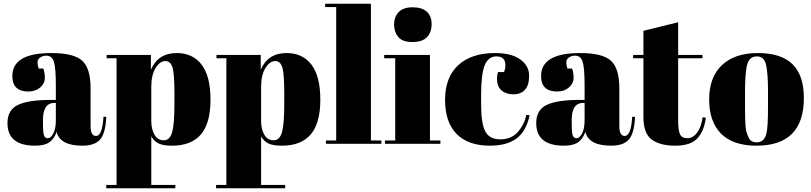

<svg xmlns="http://www.w3.org/2000/svg" viewBox="-20 -770 4342 1028"><path d="M250 -235H279V-312Q279 -407 268.5 -439.5Q258 -472 228 -472Q210 -472 195.5 -462.5Q181 -453 181 -436.5Q181 -420 187 -403H212Q220 -382 220 -352.5Q220 -323 195 -301.5Q170 -280 132 -280Q46 -280 46 -363Q46 -486 255 -486Q374 -486 419.5 -445.5Q465 -405 465 -297V-94Q465 -42 494 -42Q528 -42 534 -145L549 -144Q545 -56 516 -23Q487 10 421 10Q301 10 283 -64Q270 -26 244 -8Q218 10 168 10Q20 10 20 -111Q20 -182 76.5 -208.5Q133 -235 250 -235ZM279 -126V-219H272Q210 -219 210 -128V-112Q210 -60 215.5 -45Q221 -30 236.5 -30Q252 -30 265.5 -55.5Q279 -81 279 -126Z M790 -305V-122Q790 -79 807 -49Q824 -19 857 -19Q890 -19 902 -63Q914 -107 914 -217V-269Q914 -372 904 -407.5Q894 -443 865 -443Q836 -443 813 -405.5Q790 -368 790 -305ZM788 -476V-397Q827 -486 926 -486Q1012 -486 1059.5 -424Q1107 -362 1107 -236Q1107 -110 1055.5 -50Q1004 10 901 10Q853 10 829 -2Q805 -14 790 -39V220H919V238H549V220H604V-458H551V-476Z M1378 -305V-122Q1378 -79 1395 -49Q1412 -19 1445 -19Q1478 -19 1490 -63Q1502 -107 1502 -217V-269Q1502 -372 1492 -407.5Q1482 -443 1453 -443Q1424 -443 1401 -405.5Q1378 -368 1378 -305ZM1376 -476V-397Q1415 -486 1514 -486Q1600 -486 1647.5 -424Q1695 -362 1695 -236Q1695 -110 1643.5 -50Q1592 10 1489 10Q1441 10 1417 -2Q1393 -14 1378 -39V220H1507V238H1137V220H1192V-458H1139V-476Z M1721 -750H1966V-18H2022V0H1725V-18H1780V-732H1721Z M2188 -545Q2135 -545 2112.5 -572Q2090 -599 2090 -639Q2090 -679 2114.5 -705Q2139 -731 2189 -731Q2239 -731 2265 -707.5Q2291 -684 2291 -640.5Q2291 -597 2266 -571Q2241 -545 2188 -545ZM2037 -476H2282V-18H2338V0H2041V-18H2096V-458H2037Z M2638 -468Q2594 -468 2575 -420Q2556 -372 2556 -261V-209Q2556 -110 2578 -67Q2600 -24 2659 -24Q2718 -24 2753 -64Q2788 -104 2798 -155L2816 -153Q2797 -67 2746 -29Q2694 10 2603 10Q2487 10 2425 -52.5Q2363 -115 2363 -235.5Q2363 -356 2433.5 -421Q2504 -486 2630 -486Q2719 -486 2766 -451.5Q2813 -417 2813 -365Q2813 -313 2790.5 -289Q2768 -265 2728.5 -265Q2689 -265 2665 -286Q2641 -307 2641 -348Q2641 -366 2646 -384H2679Q2686 -404 2686 -420Q2686 -468 2638 -468Z M3081 -235H3110V-312Q3110 -407 3099.5 -439.5Q3089 -472 3059 -472Q3041 -472 3026.5 -462.5Q3012 -453 3012 -436.5Q3012 -420 3018 -403H3043Q3051 -382 3051 -352.5Q3051 -323 3026 -301.5Q3001 -280 2963 -280Q2877 -280 2877 -363Q2877 -486 3086 -486Q3205 -486 3250.5 -445.5Q3296 -405 3296 -297V-94Q3296 -42 3325 -42Q3359 -42 3365 -145L3380 -144Q3376 -56 3347 -23Q3318 10 3252 10Q3132 10 3114 -64Q3101 -26 3075 -8Q3049 10 2999 10Q2851 10 2851 -111Q2851 -182 2907.5 -208.5Q2964 -235 3081 -235ZM3110 -126V-219H3103Q3041 -219 3041 -128V-112Q3041 -60 3046.5 -45Q3052 -30 3067.5 -30Q3083 -30 3096.5 -55.5Q3110 -81 3110 -126Z M3425 -143V-458H3370V-476H3425V-605L3611 -651V-476H3741V-458H3611V-121Q3611 -74 3620.5 -52Q3630 -30 3660 -30Q3690 -30 3712.5 -60Q3735 -90 3742 -142L3759 -140Q3751 -71 3715 -30.5Q3679 10 3596 10Q3513 10 3469 -23Q3425 -56 3425 -143Z M4092 -197V-282Q4092 -379 4081.5 -423.5Q4071 -468 4033 -468Q4011 -468 3997.5 -455.5Q3984 -443 3978 -414Q3969 -369 3969 -277V-199Q3969 -90 3975.5 -68Q3982 -46 3989 -32Q4000 -8 4032 -8Q4071 -8 4083 -53Q4092 -85 4092 -197ZM4284 -245Q4284 10 4030 10Q3905 10 3841 -54Q3777 -118 3777 -237.5Q3777 -357 3845.5 -421.5Q3914 -486 4038 -486Q4162 -486 4223 -426.5Q4284 -367 4284 -245Z"/></svg>

Font: SVN-Abril Fatface
Style: Regular
Weight: 400
Designer: Veronika Burian, Jos? Scaglione
Foundry: TypeTogether
Version: Version 1.001